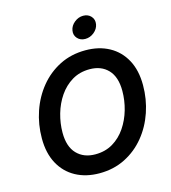

<svg xmlns="http://www.w3.org/2000/svg" viewBox="-135 -1053 1044 1171"><g transform="rotate(-15 387.5 -467.0)"><path d="M348.6 9.8Q263.2 9.8 198.7 -25.4Q134.3 -60.5 98.4 -126.7Q62.5 -192.9 62.5 -286.1Q62.5 -374.5 90.1 -455.6Q117.7 -536.6 169.7 -600.1Q221.7 -663.6 294.4 -700.4Q367.2 -737.3 458 -737.3Q542.5 -737.3 606.7 -702.4Q670.9 -667.5 706.8 -601.3Q742.7 -535.2 742.7 -441.4Q742.7 -353 715.1 -271.7Q687.5 -190.4 635.7 -127.2Q584 -64 511.2 -27.1Q438.5 9.8 348.6 9.8ZM353.5 -108.4Q416.5 -108.4 464.6 -137.2Q512.7 -166 545.4 -214.4Q578.1 -262.7 595 -321.5Q611.8 -380.4 611.8 -440.4Q611.8 -528.3 568.6 -573.7Q525.4 -619.1 452.6 -619.1Q389.6 -619.1 341.3 -590.1Q293 -561 260 -512.7Q227.1 -464.4 210.2 -405.5Q193.4 -346.7 193.4 -287.6Q193.4 -199.2 237.1 -153.8Q280.8 -108.4 353.5 -108.4ZM476.1 -804.2Q445.3 -804.2 426.8 -824.7Q408.2 -845.2 413.1 -874Q418 -903.3 443.4 -923.8Q468.8 -944.3 499 -944.3Q529.8 -944.3 548.3 -923.8Q566.9 -903.3 562 -874Q557.1 -845.2 532 -824.7Q506.8 -804.2 476.1 -804.2Z"/></g></svg>

Font: Inter Semi Bold
Style: Italic
Weight: 600
Italic angle: -9.39999°
Designer: Rasmus Andersson
Foundry: rsms
Version: Version 4.000;git-3c8e0fc